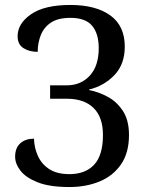

<svg xmlns="http://www.w3.org/2000/svg" viewBox="-20 -744 595 774"><path d="M260 10Q180 10 132 -9Q84 -28 62.5 -56Q41 -84 41 -112Q41 -148 62 -166.5Q83 -185 117 -185Q118 -148 133 -115Q148 -82 179 -62Q210 -42 260 -42Q324 -42 359.5 -80Q395 -118 395 -200Q395 -272 357 -309Q319 -346 249 -346H182V-400H249Q306 -400 342 -439Q378 -478 378 -550Q378 -608 351.5 -640Q325 -672 264 -672Q214 -672 185.5 -653Q157 -634 144.5 -602.5Q132 -571 132 -535Q98 -535 74.5 -550Q51 -565 51 -598Q51 -649 105 -686.5Q159 -724 264 -724Q366 -724 424.5 -682Q483 -640 483 -556Q483 -485 441.5 -441.5Q400 -398 339 -383V-381Q376 -374 413 -354.5Q450 -335 475 -297.5Q500 -260 500 -200Q500 -128 468 -81.5Q436 -35 381.5 -12.5Q327 10 260 10Z"/></svg>

Font: Noto Serif SemiCondensed
Style: Regular
Weight: 400
Width: 4
Designer: Monotype Design Team
Foundry: Monotype Imaging Inc.
Version: Version 2.013